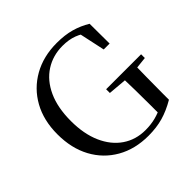

<svg xmlns="http://www.w3.org/2000/svg" viewBox="-190 -929 1126 1126"><g transform="rotate(-45 373.0 -366.0)"><path d="M426 17Q315 17 231 -31Q147 -79 100.5 -165Q54 -251 54 -367Q54 -482 101.5 -567.5Q149 -653 234 -701Q319 -749 430 -749Q497 -749 548.5 -734.5Q600 -720 646 -692L647 -527H598L559 -708L617 -686V-648Q574 -683 534 -698Q494 -713 442 -713Q362 -713 299 -672.5Q236 -632 200.5 -554.5Q165 -477 165 -366Q165 -259 199.5 -181Q234 -103 295.5 -61Q357 -19 437 -19Q482 -19 521 -29Q560 -39 600 -60L561 -31V-101Q561 -165 560 -226.5Q559 -288 557 -352H663Q662 -294 661 -232.5Q660 -171 660 -99V-48Q602 -14 547.5 1.5Q493 17 426 17ZM443 -321V-352H733V-321L621 -309H583Z"/></g></svg>

Font: Noto Serif TC ExtraLight Medium
Style: Regular
Weight: 500
Version: Version 2.002-H1;hotconv 1.1.0;makeotfexe 2.6.0